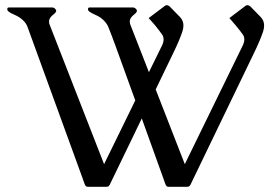

<svg xmlns="http://www.w3.org/2000/svg" viewBox="-20 -714 1040 734"><path d="M170.9 -616.7 377.9 -86.4 497.1 -330.1 420.4 -542Q411.6 -566.9 404.5 -584.5Q397.5 -602.1 392.6 -614.3Q383.8 -632.3 363.8 -647Q352.1 -654.3 341.1 -658.9Q330.1 -663.6 323.2 -668.5Q319.3 -670.9 316.9 -675.3Q316.4 -677.7 316.4 -679.2Q316.4 -681.2 316.9 -682.6Q318.4 -685.5 322.8 -685.5H488.3Q492.7 -685.5 496.6 -682.6Q501.5 -679.2 502.9 -675.3Q503.4 -673.8 503.4 -672.9Q503.4 -668 498 -663.1Q493.2 -658.7 487.1 -653.6Q481 -648.4 478 -641.1Q476.1 -636.2 476.1 -630.9Q476.1 -624 479.5 -616.7L549.3 -438L599.6 -540.5Q605.5 -553.2 605.5 -563.5Q605.5 -572.3 601.6 -579.1Q591.8 -593.8 572.8 -617.2L548.3 -645L609.4 -690.9Q613.3 -694.3 617.7 -694.3Q622.6 -694.3 628.4 -689.5L668.5 -648.4Q681.2 -635.3 681.2 -616.2Q681.2 -605.5 677.2 -593.3Q665.5 -558.6 642.6 -511.7L575.2 -372.1L686.5 -86.4L908.2 -540.5Q914.1 -553.2 914.1 -563.5Q914.1 -572.3 910.2 -579.1Q900.4 -593.8 880.9 -617.2L856.9 -645L917.5 -690.9Q921.4 -694.3 925.8 -694.3Q931.2 -694.3 937 -689.5L977.1 -648.4Q989.7 -635.3 989.7 -616.2Q989.7 -605.5 985.8 -593.3Q974.1 -558.6 951.2 -511.7L711.9 -15.6Q708.5 -6.8 704.6 -2.9Q701.7 0 696.8 0H623.5Q618.2 0 615.7 -3.9Q613.8 -5.4 610.4 -15.1Q606.9 -24.9 605.5 -29.3L522 -261.2L403.3 -15.6Q399.9 -6.8 396 -2.9Q393.1 0 388.2 0H314.9Q309.6 0 307.1 -3.9Q305.2 -5.4 301.8 -15.1Q298.3 -24.9 296.9 -29.3L84 -614.3Q77.1 -631.3 55.2 -647Q43.5 -654.3 32.5 -658.9Q21.5 -663.6 14.6 -668.5Q10.7 -670.9 8.3 -675.3Q7.8 -677.7 7.8 -679.2Q7.8 -681.2 8.3 -682.6Q9.8 -685.5 14.2 -685.5H179.7Q184.1 -685.5 188.5 -682.6Q192.9 -678.7 194.3 -675.3Q194.8 -673.8 194.8 -672.9Q194.8 -668 189.5 -663.1Q184.6 -658.7 178.5 -653.6Q172.4 -648.4 169.4 -641.1Q167.5 -636.2 167.5 -630.9Q167.5 -624 170.9 -616.7Z"/></svg>

Font: Caudex
Style: Regular
Weight: 400
Version: Version 1.01